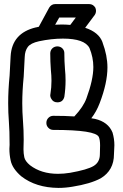

<svg xmlns="http://www.w3.org/2000/svg" viewBox="-20 -920 600 940"><path d="M261 -419Q241 -419 232 -435Q226 -444 226 -454L227 -461Q232 -491 232 -525Q232 -550 229 -578Q226 -618 226 -660Q227 -675 237 -684Q247 -693 262 -693Q277 -692 286 -682.5Q295 -673 295 -660V-657Q295 -622 298 -583Q301 -554 301 -526Q301 -486 295 -446Q288 -419 261 -419ZM264 -69Q292 -69 323 -74Q408 -89 438.5 -107.5Q469 -126 469 -165L470 -208Q470 -235 464 -249Q449 -284 241 -284Q227 -284 217 -294Q207 -304 207 -318Q207 -333 217 -343Q227 -353 241 -353Q299 -353 344 -350Q388 -397 403 -438Q437 -530 437 -592Q437 -639 418 -685Q394 -731 288 -731Q232 -731 171 -718Q130 -709 116 -690Q102 -671 101 -641L96 -545Q89 -475 89 -415Q89 -372 92.5 -327.5Q96 -283 96 -236L95 -189Q95 -169 99 -150Q103 -131 127 -111Q182 -69 264 -69ZM397 -784Q464 -762 482 -713V-712Q506 -648 506 -590Q506 -514 468 -415Q452 -373 427 -341L445 -338Q510 -323 531 -271Q540 -240 540 -209L538 -165Q538 -86 473 -47Q423 -20 335 -6Q300 0 266 0Q156 -1 84 -57Q40 -95 32 -135Q26 -163 26 -191L27 -211Q27 -280 23.5 -324Q20 -368 20 -415Q20 -479 27 -550L32 -644Q38 -758 156 -786H157L170 -789L221 -883Q232 -900 250 -900H417Q436 -900 447 -882Q450 -874 450 -867Q450 -856 444 -847ZM250 -799Q266 -800 282 -800Q303 -800 324 -798L351 -834H270Z"/></svg>

Font: Bubblez Graffiti
Style: Regular
Weight: 400
Designer: GGBotNet
Foundry: GGBotNet
Version: 1.00